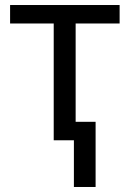

<svg xmlns="http://www.w3.org/2000/svg" viewBox="-20 -556 515 761"><path d="M192.9 -462.9H20V-536.1H454.1V-462.9H279.8V-73.2H358.9V185.1H272.9V0H192.9Z"/></svg>

Font: NotoSans
Style: Regular
Weight: 400
Designer: Monotype Design team
Foundry: Monotype Imaging Inc.
Version: Version 1.04